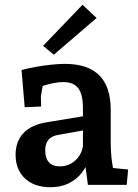

<svg xmlns="http://www.w3.org/2000/svg" viewBox="-20 -774 579 804"><path d="M191.5 10Q123.9 10 84.6 -26.7Q45.3 -63.5 45.3 -126.5Q45.3 -180.5 77.5 -215.9Q109.7 -251.4 178 -262.4L342.2 -289.5V-230.3L225.6 -209.5Q196.3 -205.1 182.8 -188.4Q169.3 -171.6 169.3 -145.6Q169.3 -112.1 184.6 -94.7Q200 -77.4 230.9 -77.4Q266.7 -77.4 293.5 -100.5Q320.3 -123.7 327.3 -161V-321.1Q327.3 -378.5 307.7 -404.4Q288.2 -430.4 244.6 -430.4Q225.5 -430.4 202.8 -425.7Q180.1 -421.1 159.7 -414.4Q139.4 -407.7 128.4 -402.3L167 -462.5L151.2 -370.3L152.2 -328L83.4 -325L70.2 -480.9Q100.2 -488.9 132.7 -494.5Q165.3 -500.2 196.2 -503.3Q227.2 -506.5 252.1 -506.5Q347.5 -506.5 395.5 -458.9Q443.6 -411.4 443.6 -313.7V-182.5Q443.6 -133.6 449.1 -95.7Q454.6 -57.7 458.6 -36.2L402.7 -75.7L516.6 -64.1L510.6 0H348.1L331.3 -127L355.6 -117.9Q345.4 -79.7 322.5 -50.5Q299.5 -21.4 266.5 -5.7Q233.4 10 191.5 10ZM205.4 -544.9 160.4 -582 325.6 -754 384.5 -698.7Z"/></svg>

Font: Andada Pro
Style: Regular
Weight: 400
Designer: Carolina Giovagnoli
Foundry: Huerta Tipografica
Version: Version 3.003